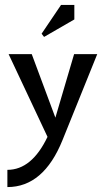

<svg xmlns="http://www.w3.org/2000/svg" viewBox="-20 -560 430 780"><path d="M159 -410 149 -423 228 -540H282V-481ZM15 -340H109L205 -82L281 -340H375L234 9Q157 200 10 200V130Q109 130 173 -4Z"/></svg>

Font: Glametrix
Style: Bold
Weight: 700
Designer: gluk
Foundry: gluk
Version: Version 0.40